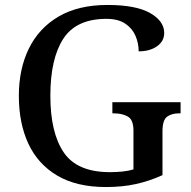

<svg xmlns="http://www.w3.org/2000/svg" viewBox="-20 -744 769 774"><path d="M407 10Q289 10 211 -36Q133 -82 94.5 -164.5Q56 -247 56 -358Q56 -466 96.5 -548.5Q137 -631 216.5 -677.5Q296 -724 413 -724Q528 -724 585 -691.5Q642 -659 642 -611Q642 -578 613 -557.5Q584 -537 539 -537Q539 -570 526 -600Q513 -630 484.5 -649Q456 -668 409 -668Q287 -668 235 -587.5Q183 -507 183 -358Q183 -209 237 -129.5Q291 -50 423 -50Q449 -50 473.5 -52.5Q498 -55 518 -61V-218Q518 -261 495.5 -274Q473 -287 439 -287H433V-332H708V-287H701Q672 -287 653.5 -273.5Q635 -260 635 -214V-38Q582 -14 527.5 -2Q473 10 407 10Z"/></svg>

Font: Noto Serif Bengali Medium
Style: Regular
Weight: 500
Designer: Juan Bruce, Universal Thirst, Indian Type Foundry and the Monotype Design Team.
Foundry: Monotype Imaging Inc.
Version: Version 2.003; ttfautohint (v1.8.4.7-5d5b)